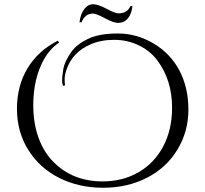

<svg xmlns="http://www.w3.org/2000/svg" viewBox="-20 -872 969 906"><path d="M539 -809Q581 -809 595 -843H605Q599 -793 570 -773Q557 -764 536.5 -764Q516 -764 475 -786Q434 -808 419 -808Q381 -808 365 -767H355Q360 -806 377.5 -829Q395 -852 419 -852Q443 -852 483 -830.5Q523 -809 539 -809ZM277 -467Q273 -480 273 -489.5Q273 -499 274 -511Q275 -523 278.5 -544Q282 -565 292 -585.5Q302 -606 315 -625Q328 -644 348.5 -660Q369 -676 394 -688Q447 -714 536 -714Q625 -714 704.5 -667Q784 -620 826.5 -539.5Q869 -459 869 -355Q869 -251 817 -165.5Q765 -80 673 -33Q581 14 466.5 14Q352 14 259.5 -32.5Q167 -79 113.5 -164.5Q60 -250 60 -358.5Q60 -467 110 -550Q160 -633 253 -680L259 -671Q215 -642 186 -589Q137 -500 137 -375Q137 -290 162 -221.5Q187 -153 232 -108Q323 -16 464 -16Q559 -16 633.5 -59Q708 -102 750 -181Q792 -260 792 -363Q792 -494 723 -586Q690 -631 636 -657.5Q582 -684 519 -684Q456 -684 408 -663Q321 -626 293 -541Q285 -516 285 -498Q285 -480 287 -469Z"/></svg>

Font: Cinzel Decorative
Style: Regular
Weight: 400
Designer: Natanael Gama
Version: Version 1.002;PS 001.002;hotconv 1.0.56;makeotf.lib2.0.21325